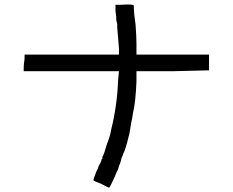

<svg xmlns="http://www.w3.org/2000/svg" viewBox="-20 -787 1040 858"><path d="M578.1 -761.7V-757.8Q578.1 -753.9 578.1 -750Q578.1 -730.5 585.9 -675.8Q589.8 -621.1 589.8 -589.8V-543H914.1V-472.7L753.9 -468.8H589.8V-421.9Q585.9 -328.1 574.2 -281.2Q570.3 -253.9 566.4 -238.3Q562.5 -214.8 558.6 -191.4Q546.9 -140.6 535.2 -109.4Q535.2 -109.4 531.2 -101.6L527.3 -89.8L523.4 -82Q519.5 -62.5 515.6 -54.7Q511.7 -46.9 507.8 -31.2Q500 -15.6 492.2 3.9Q472.7 46.9 468.8 50.8Q468.8 54.7 433.6 35.2Q402.3 23.4 398.4 19.5Q394.5 19.5 410.2 -19.5L418 -35.2Q418 -39.1 421.9 -46.9Q429.7 -58.6 429.7 -62.5Q433.6 -66.4 433.6 -74.2L437.5 -78.1V-85.9Q445.3 -97.7 457 -140.6Q472.7 -179.7 476.6 -207Q503.9 -316.4 507.8 -429.7L511.7 -468.8H85.9V-484.4Q85.9 -500 89.8 -523.4V-543H511.7V-570.3Q507.8 -621.1 503.9 -664.1V-679.7L500 -695.3Q500 -714.8 496.1 -738.3V-765.6H519.5Q578.1 -769.5 578.1 -761.7Z"/></svg>

Font: 和音 by 宁静之雨，公众号njzyshare
Style: Regular
Weight: 400
Designer: Steve Matteson
Foundry: Ascender Corporation
Version: Version 6.00;June 8, 2018;FontCreator 11.0.0.2388 32-bit